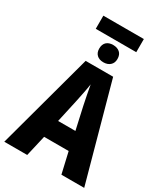

<svg xmlns="http://www.w3.org/2000/svg" viewBox="-244 -1133 1083 1240"><g transform="rotate(30 298.0 -512.5)"><path d="M449 -1025V-927H147V-1025ZM297 -893Q328 -893 347 -876.5Q366 -860 366 -828Q366 -798 347 -781Q328 -764 297 -764Q266 -764 248 -781Q230 -798 230 -828Q230 -860 248 -876.5Q266 -893 297 -893ZM426 0 390 -156H207L171 0H0L194 -715H399L596 0ZM326 -456Q319 -490 311 -530Q303 -570 298 -600Q294 -571 286 -531Q278 -491 271 -458L234 -290H363Z"/></g></svg>

Font: Noto Sans Condensed ExtraBold
Style: Regular
Weight: 800
Width: 3
Designer: Monotype Design Team
Foundry: Monotype Imaging Inc.
Version: Version 2.013; ttfautohint (v1.8.4.7-5d5b)